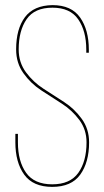

<svg xmlns="http://www.w3.org/2000/svg" viewBox="-20 -725 408 750"><path d="M185 -705Q259 -705 293 -656.5Q327 -608 327 -531V-519H317V-531Q317 -604 285.5 -649.5Q254 -695 185 -695Q115 -695 84 -650Q53 -605 53 -532Q53 -481 81.5 -442.5Q110 -404 150.5 -378Q191 -352 231 -326Q271 -300 299.5 -260.5Q328 -221 328 -169Q328 -91 293.5 -43Q259 5 184 5Q109 5 74.5 -43Q40 -91 40 -169V-202H50V-169Q50 -95 82 -50Q114 -5 184 -5Q254 -5 286 -50Q318 -95 318 -169Q318 -219 289.5 -257Q261 -295 221 -320.5Q181 -346 140.5 -372.5Q100 -399 71.5 -439Q43 -479 43 -532Q43 -612 77.5 -658Q112 -704 185 -705Z"/></svg>

Font: Bebas Neue Thin
Style: Regular
Weight: 200
Designer: Ryoichi Tsunekawa
Foundry: Ryoichi Tsunekawa
Version: Version 1.003;PS 001.003;hotconv 1.0.70;makeotf.lib2.5.58329